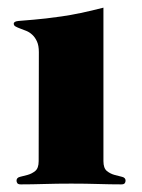

<svg xmlns="http://www.w3.org/2000/svg" viewBox="-20 -482 373 504"><path d="M251.5 -59.1Q251.5 -40.5 260.5 -33.2Q269.5 -25.9 280.5 -22.9Q291.5 -20 300.5 -17.8Q309.6 -15.6 309.6 -7.8Q309.6 -3.9 307.4 -1Q305.2 2 298.3 2Q270 2 237.5 1Q205.1 0 167 0Q128.9 0 96.2 1Q63.5 2 34.7 2Q27.8 2 25.6 -1Q23.4 -3.9 23.4 -7.8Q23.4 -15.6 32.5 -17.8Q41.5 -20 52.5 -22.9Q63.5 -25.9 72.5 -33.2Q81.5 -40.5 81.5 -59.1L82 -345.2Q82 -362.3 77.1 -373Q72.3 -383.8 64.9 -390.6Q57.6 -397.5 49.1 -400.9Q40.5 -404.3 33.2 -407Q25.9 -409.7 21 -412.4Q16.1 -415 16.1 -419.9Q16.1 -425.8 28.6 -427Q41 -428.2 69.1 -430.4Q97.2 -432.6 142.1 -439Q187 -445.3 251.5 -461.9Z"/></svg>

Font: XB Zar
Style: Bold
Weight: 700
Designer: Behnam
Foundry: Irmug
Version: Version 8.005 2009